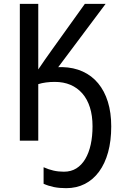

<svg xmlns="http://www.w3.org/2000/svg" viewBox="-20 -734 647 1002"><path d="M531.2 -713.9 283.7 -383.3Q288.1 -383.8 293.5 -383.8Q298.8 -383.8 305.2 -383.8Q364.3 -382.3 411.6 -360.8Q459 -339.4 492.2 -299.3Q525.4 -259.3 543 -202.6Q560.5 -146 560.5 -74.2Q560.5 1 544.2 60.3Q527.8 119.6 497.1 161.6Q466.3 203.6 422.9 225.8Q379.4 248 325.2 248Q289.6 248 261 242.2Q232.4 236.3 207.5 225.1V138.7Q233.4 150.4 259 156.2Q284.7 162.1 313.5 162.1Q350.6 162.1 378.4 144.8Q406.2 127.4 425 95.7Q443.8 64 453.4 20.5Q462.9 -22.9 462.9 -74.7Q462.9 -130.4 449.2 -173.6Q435.5 -216.8 409.7 -246.3Q383.8 -275.9 347.7 -291.3Q311.5 -306.6 266.1 -306.6Q242.2 -306.6 220.2 -303.7Q198.2 -300.8 179.7 -294.9V0H83.5V-713.9H179.7V-371.6Q196.3 -396 213.9 -421.6Q231.4 -447.3 249 -471.2L422.9 -713.9Z"/></svg>

Font: Open Sans SemiCondensed Medium
Style: Regular
Weight: 500
Width: 4
Designer: Monotype Design Team
Foundry: Monotype Imaging Inc.
Version: Version 3.000